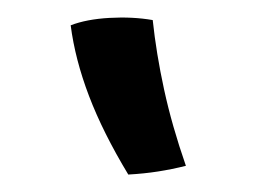

<svg xmlns="http://www.w3.org/2000/svg" viewBox="-20 -772 300 220"><path d="M155 -749Q159 -711 168 -669.5Q177 -628 193 -582Q177 -578 161 -575.5Q145 -573 127 -572Q98 -620 82 -662Q66 -704 61 -743Q79 -750 105.5 -751.5Q132 -753 155 -749Z"/></svg>

Font: Atma Medium
Style: Regular
Weight: 500
Designer: Gregori Vincens, Jeremie Hornus, Riccardo Olocco, Yoann Minet.
Foundry: black foundry
Version: Version 1.101;PS 1.100;hotconv 1.0.86;makeotf.lib2.5.63406